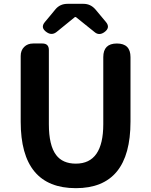

<svg xmlns="http://www.w3.org/2000/svg" viewBox="-20 -968 788 1002"><path d="M376 14Q88 14 88 -333V-676Q88 -705 106 -723Q124 -741 153 -741H161H201Q235 -741 235 -707V-320Q235 -209 273 -159Q307 -114 376 -114Q519 -114 519 -320V-530V-670Q519 -741 590 -741Q661 -741 661 -670V-333Q661 14 376 14ZM473 -801 376 -879H371L275 -801Q251 -782 225 -799Q188 -823 215 -854L241 -885L269 -919Q293 -948 332 -948H373H416Q452 -948 477 -920L533 -853Q558 -823 523 -799Q496 -781 473 -801Z"/></svg>

Font: GenSenRounded2 TW B
Style: Regular
Weight: 700
Version: Version 2.000;PS 2;hotconv 16.6.51;makeotf.lib2.5.65220 DEVE